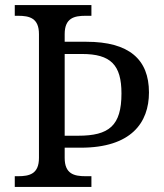

<svg xmlns="http://www.w3.org/2000/svg" viewBox="-20 -734 644 754"><path d="M38 0H339V-42H316C271 -42 234 -51 234 -114V-154H297C495 -154 565 -252 565 -371C565 -501 487 -570 319 -570H234V-600C234 -663 271 -672 316 -672H339V-714H38V-672H51C96 -672 133 -663 133 -600V-114C133 -51 96 -42 51 -42H38ZM287 -201H234V-522H302C415 -522 457 -479 457 -367C457 -240 408 -201 287 -201Z"/></svg>

Font: Noto Nastaliq Urdu
Style: Regular
Weight: 400
Designer: Monotype Design Team (Patrick Giasson: type design, Kamal Mansour: OpenType code, Glenda Bellarosa). Updated by Simon Co
Foundry: Monotype Imaging Inc., Simon Cozens
Version: Version 3.009